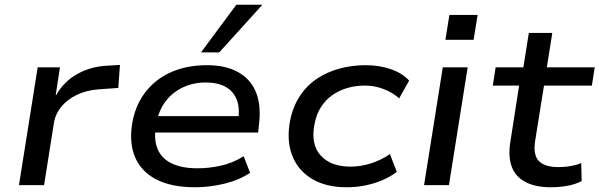

<svg xmlns="http://www.w3.org/2000/svg" viewBox="-20 -781 2529 810"><path d="M60 0 139 -497H233L215 -380H217Q249 -437 306.5 -469Q364 -501 434 -504L486 -507L479 -410L395 -404Q344 -400 304.5 -381Q265 -362 240 -332.5Q215 -303 208 -266L166 0Z M803 9Q702 9 637.5 -25Q573 -59 548 -122.5Q523 -186 540 -273Q555 -345 597.5 -397.5Q640 -450 705 -478Q770 -506 854 -506Q932 -506 985 -476.5Q1038 -447 1060.5 -390.5Q1083 -334 1072 -250L1069 -222H612L622 -291H1009L984 -269Q993 -324 979 -360Q965 -396 932 -414.5Q899 -433 848 -433Q796 -433 752 -412.5Q708 -392 679 -354Q650 -316 640 -262L638 -251Q628 -192 645 -152Q662 -112 704.5 -91.5Q747 -71 814 -71Q863 -71 913.5 -82.5Q964 -94 1008 -122L1035 -52Q989 -21 926.5 -6Q864 9 803 9ZM828 -560 977 -761H1087L905 -560Z M1442 9Q1355 9 1296 -26.5Q1237 -62 1212.5 -125.5Q1188 -189 1204 -273Q1216 -332 1245.5 -376.5Q1275 -421 1318 -449.5Q1361 -478 1413.5 -492Q1466 -506 1522 -506Q1581 -506 1629.5 -489Q1678 -472 1706 -441L1664 -366Q1636 -391 1598 -405.5Q1560 -420 1520 -420Q1481 -420 1446 -410Q1411 -400 1382.5 -380Q1354 -360 1334.5 -330Q1315 -300 1307 -258Q1290 -173 1332.5 -125.5Q1375 -78 1459 -78Q1502 -78 1545.5 -92Q1589 -106 1625 -131L1654 -56Q1628 -36 1594.5 -21.5Q1561 -7 1522.5 1Q1484 9 1442 9Z M1859 -613 1876 -718H1995L1978 -613ZM1769 0 1848 -497H1953L1874 0Z M2304 9Q2239 9 2197 -13Q2155 -35 2139 -77.5Q2123 -120 2133 -182L2170 -420H2059L2071 -497H2188L2211 -642H2310L2287 -497H2489L2477 -420H2275L2238 -189Q2228 -128 2253 -102Q2278 -76 2336 -76Q2361 -76 2385 -80Q2409 -84 2432 -93L2434 -17Q2407 -3 2373 3Q2339 9 2304 9Z"/></svg>

Font: Nunito Sans 7pt SemiExpanded Medium
Style: Italic
Weight: 500
Width: 6
Italic angle: -9°
Designer: Vernon Adams
Foundry: Vernon Adams
Version: Version 3.101;gftools[0.9.27]